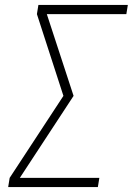

<svg xmlns="http://www.w3.org/2000/svg" viewBox="-20 -755 540 775"><path d="M13 0 19 -37 236 -368 129 -698 135 -735H496L490 -698H169L277 -368L60 -37H381L375 0Z"/></svg>

Font: Iosevka Curly XLtObl
Style: Regular
Weight: 200
Italic angle: -9°
Monospace: yes
Designer: Belleve Invis
Foundry: Belleve Invis
Version: Version 11.1.0; ttfautohint (v1.8.3)